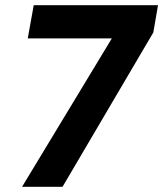

<svg xmlns="http://www.w3.org/2000/svg" viewBox="-20 -720 629 740"><path d="M65 0 411 -572H87L110 -700H589L571 -595L221 0Z"/></svg>

Font: DM Sans 12pt Black
Style: Italic
Weight: 900
Italic angle: -10°
Version: Version 4.004;gftools[0.9.30]